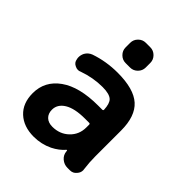

<svg xmlns="http://www.w3.org/2000/svg" viewBox="-213 -891 1001 1001"><g transform="rotate(45 287.5 -391.0)"><path d="M175.8 -177.7Q175.8 -149.4 192.9 -132.8Q210 -116.2 240.2 -116.2Q294.9 -116.2 331.5 -151.4Q368.2 -186.5 368.2 -239.3V-259.8Q368.2 -266.6 361.3 -266.6H331.1Q254.9 -266.6 215.3 -242.2Q175.8 -217.8 175.8 -177.7ZM275.4 -621.1Q252 -621.1 234.9 -638.2Q217.8 -655.3 217.8 -678.7V-712.9Q217.8 -736.3 234.9 -753.4Q252 -770.5 275.4 -770.5H308.6Q332 -770.5 349.1 -753.4Q366.2 -736.3 366.2 -712.9V-678.7Q366.2 -655.3 349.1 -638.2Q332 -621.1 308.6 -621.1ZM282.2 -556.6Q401.4 -556.6 454.6 -508.8Q507.8 -460.9 507.8 -355.5V-165Q507.8 -122.1 513.7 -77.1Q514.6 -73.2 514.6 -69.3Q514.6 -51.8 502 -38.1Q488.3 -20.5 465.8 -20.5H447.3Q422.9 -20.5 403.8 -36.6Q384.8 -52.7 382.8 -78.1Q382.8 -79.1 382.3 -81.5Q381.8 -84 380.4 -84.5Q378.9 -85 377 -83Q351.6 -53.7 312.5 -34.2Q263.7 -10.7 208 -10.7Q133.8 -10.7 88.9 -52.2Q43.9 -93.8 43.9 -168Q43.9 -256.8 118.7 -310.1Q193.4 -363.3 331.1 -363.3H361.3Q368.2 -363.3 368.2 -370.1Q366.2 -413.1 349.6 -429.7Q330.1 -448.2 279.3 -448.2Q210 -448.2 141.6 -423.8Q133.8 -419.9 125 -419.9Q114.3 -419.9 103.5 -425.8Q85 -434.6 82 -455.1Q80.1 -461.9 80.1 -468.8Q80.1 -485.4 87.9 -501Q99.6 -521.5 122.1 -530.3Q198.2 -556.6 282.2 -556.6Z"/></g></svg>

Font: Gen Jyuu Gothic Bold
Style: Bold
Weight: 700
Designer: [Source Han Sans]
Ryoko NISHIZUKA  (kana & ideographs); Paul D. Hunt (Latin, Greek & Cyrillic); Wenlong ZHANG  (bopomofo
Version: Version 1.002.20150607